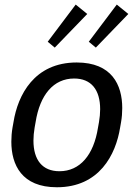

<svg xmlns="http://www.w3.org/2000/svg" viewBox="-20 -782 590 818"><path d="M183.3 -604.2 213.3 -579.2 351.7 -722.5 302.5 -762.5ZM358.3 -604.2 388.3 -579.2 526.7 -722.5 477.5 -762.5ZM33.3 -238.3C30 -219.2 28.3 -198.3 28.3 -178.3C28.3 -80 72.5 15.8 222.5 15.8C403.3 15.8 473.3 -123.3 491.7 -238.3L495.8 -261.7C499.2 -280.8 500.8 -301.7 500.8 -321.7C500.8 -420 456.7 -515.8 306.7 -515.8C125.8 -515.8 55.8 -376.7 37.5 -261.7ZM233.3 -52.5C160.8 -52.5 122.5 -100 122.5 -183.3C122.5 -200 124.2 -219.2 127.5 -238.3L131.7 -261.7C150 -378.3 208.3 -447.5 295.8 -447.5C368.3 -447.5 406.7 -400 406.7 -316.7C406.7 -300 405 -280.8 401.7 -261.7L397.5 -238.3C379.2 -121.7 320.8 -52.5 233.3 -52.5Z"/></svg>

Font: Boon Medium
Style: Italic
Weight: 500
Italic angle: -9°
Designer: Sungsit Sawaiwan
Foundry: FontUni
Version: Version 3.0